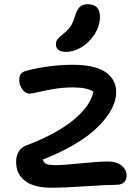

<svg xmlns="http://www.w3.org/2000/svg" viewBox="-20 -868 661 907"><path d="M292 -623Q268.6 -623 256.3 -632.6Q244.1 -642.1 244.1 -658.2Q244.1 -672.9 252.4 -683.3Q260.7 -693.8 282.2 -710.9Q305.7 -730 316.2 -747.8Q326.7 -765.6 335.9 -796.9Q345.2 -825.7 358.9 -836.9Q372.6 -848.1 393.1 -848.1Q452.1 -848.1 452.1 -789.1Q452.1 -747.1 428 -708Q403.8 -668.9 366.7 -646Q329.6 -623 292 -623ZM223.1 19Q185.5 19 156 12Q126.5 4.9 108.2 -6.8Q89.8 -18.6 77.6 -34.4Q65.4 -50.3 60.8 -66.9Q56.2 -83.5 56.2 -102.1Q56.2 -163.6 106.9 -182.1Q249.5 -236.3 329.3 -303.2Q409.2 -370.1 420.9 -435.1Q390.6 -455.1 325.2 -455.1Q278.3 -455.1 234.9 -447.8Q191.4 -440.4 161.6 -433.1Q131.8 -425.8 118.2 -425.8Q100.6 -425.8 85.7 -445.8Q70.8 -465.8 70.8 -490.2Q70.8 -508.8 78.6 -519Q86.4 -529.3 106 -534.2Q214.8 -562 325.2 -562Q381.8 -562 422.9 -551.3Q463.9 -540.5 486.3 -521.7Q508.8 -502.9 518.8 -481Q528.8 -459 528.8 -433.1Q528.8 -406.7 518.6 -377.9Q508.3 -349.1 482.7 -314.5Q457 -279.8 418.5 -246.6Q379.9 -213.4 318.8 -178.5Q257.8 -143.6 181.2 -113.8Q188 -97.7 201.2 -92.8Q214.4 -87.9 241.2 -87.9Q278.3 -87.9 361.8 -96.4Q445.3 -105 491.2 -105Q530.8 -105 554.4 -85.7Q578.1 -66.4 578.1 -37.1Q578.1 -18.6 565.7 -6.8Q553.2 4.9 530.8 4.9Q491.2 4.9 383.1 12Q274.9 19 223.1 19Z"/></svg>

Font: Shantell Sans Irregular Bouncy
Style: Regular
Weight: 500
Designer: Stephen Nixon, Anya Danilova, Shantell Martin
Foundry: Arrow Type
Version: Version 1.006;[9816181b4]